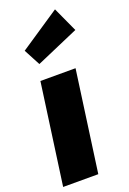

<svg xmlns="http://www.w3.org/2000/svg" viewBox="-172 -900 644 955"><g transform="rotate(-20 150.0 -422.0)"><path d="M248 -534 174 0H-12L62 -534ZM252 -844 312 -713 86 -615 40 -702Z"/></g></svg>

Font: Fira Sans Extra Condensed Black
Style: Italic
Weight: 900
Width: 3
Italic angle: -8°
Designer: Carrois Corporate & Edenspiekermann AG
Foundry: Carrois Corporate GbR & Edenspiekermann AG
Version: Version 4.203